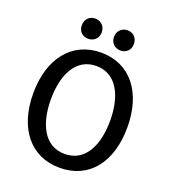

<svg xmlns="http://www.w3.org/2000/svg" viewBox="-159 -1001 1008 1133"><g transform="rotate(20 345.5 -434.0)"><path d="M641 -345C641 -125 530 16 346 16C163 16 50 -125 50 -345C50 -564 164 -707 346 -707C529 -707 641 -564 641 -345ZM532 -347C532 -499 475 -623 346 -623C217 -623 160 -499 160 -347C160 -196 216 -71 346 -71C477 -71 532 -196 532 -347ZM307 -820C307 -781 279 -757 244 -757C209 -757 182 -781 182 -820C182 -859 209 -884 244 -884C279 -884 307 -859 307 -820ZM509 -820C509 -781 482 -757 447 -757C412 -757 384 -781 384 -820C384 -859 412 -884 447 -884C482 -884 509 -859 509 -820Z"/></g></svg>

Font: Repo Medium
Style: Regular
Weight: 500
Designer: Stefan Peev
Foundry: Context Ltd
Version: Version 1.502